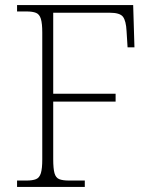

<svg xmlns="http://www.w3.org/2000/svg" viewBox="-20 -734 598 754"><path d="M47 0V-25H84Q108 -25 121.5 -30.5Q135 -36 140.5 -54Q146 -72 146 -108V-606Q146 -642 140.5 -660Q135 -678 121.5 -683.5Q108 -689 84 -689H47V-714H503L508 -548H481L477 -612Q475 -652 463 -668Q451 -684 411 -684H189V-366H434V-335H189V-109Q189 -72 194 -54Q199 -36 212.5 -30.5Q226 -25 251 -25H313V0Z"/></svg>

Font: Noto Serif Tamil ExtraLight
Style: Italic
Weight: 200
Italic angle: -12°
Designer: Indian Type Foundry, Tom Grace, and the Monotype Design Team
Foundry: Monotype Imaging Inc.
Version: Version 2.003; ttfautohint (v1.8.4.7-5d5b)